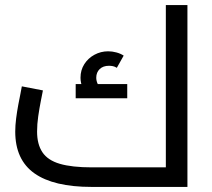

<svg xmlns="http://www.w3.org/2000/svg" viewBox="-20 -736 833 756"><path d="M341 0Q191 0 115.5 -53.5Q40 -107 40 -218Q40 -242 43.5 -269.5Q47 -297 52 -323.5Q57 -350 61 -369.5Q65 -389 66 -396L149 -380Q146 -365 140.5 -337Q135 -309 130.5 -278Q126 -247 126 -218Q126 -168 147 -136.5Q168 -105 215.5 -91Q263 -77 342 -77H674L633 -43V-716H718V0ZM331 -350Q315 -370 306 -389.5Q297 -409 297 -430Q297 -460 312 -483.5Q327 -507 352 -520.5Q377 -534 406 -534Q422 -534 438.5 -529.5Q455 -525 467 -517L440 -469Q432 -474 424.5 -475.5Q417 -477 409 -477Q386 -477 372.5 -464Q359 -451 359 -430Q359 -418 364.5 -406Q370 -394 381 -380ZM278 -349V-405H481V-349Z"/></svg>

Font: Cairo Medium
Style: Regular
Weight: 500
Designer: Mohamed Gaber, Accademia di Belle Arti di Urbino
Foundry: Kief Type Foundry, Accademia di Belle Arti di Urbino
Version: Version 3.117